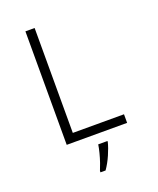

<svg xmlns="http://www.w3.org/2000/svg" viewBox="-167 -814 935 1135"><g transform="rotate(-20 300.0 -246.5)"><path d="M133 0V-714H191V-54H513V0ZM265 212Q272 196 281.5 168.5Q291 141 298.5 111.5Q306 82 309 61H367V67Q359 100 340 143.5Q321 187 297 221H265Z"/></g></svg>

Font: Noto Sans Mono Light
Style: Regular
Weight: 300
Designer: Monotype Design Team
Foundry: Monotype Imaging Inc.
Version: Version 2.014; ttfautohint (v1.8.4.7-5d5b)